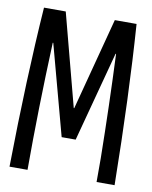

<svg xmlns="http://www.w3.org/2000/svg" viewBox="-74 -681 586 738"><g transform="rotate(10 219.0 -312.5)"><path d="M13.7 0Q18.6 -347.7 38.1 -625H123L217.8 -264.6H219.7L314.5 -625H399.4Q418.9 -347.7 423.8 0H353.5Q353.5 -23.4 353.5 -46.4Q353.5 -69.3 353.5 -92.8Q350.6 -296.9 341.8 -498H339.8L246.1 -146.5H191.4L96.7 -498H94.7Q84 -237.3 84 0Z"/></g></svg>

Font: Sudo Variable
Style: Regular
Weight: 400
Monospace: yes
Designer: Jens Kutilek
Foundry: Jens Kutilek
Version: Version 0.040